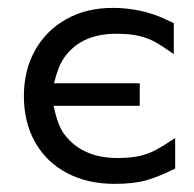

<svg xmlns="http://www.w3.org/2000/svg" viewBox="-20 -446 485 479"><path d="M39.6 -206.5Q39.6 -271 67.6 -320.8Q95.7 -370.6 145.8 -398.4Q195.8 -426.3 260.7 -426.3Q316.9 -426.3 366.7 -408.7Q383.8 -402.8 413.6 -388.2V-311Q384.3 -331.5 366.7 -341.3Q349.1 -351.1 326.4 -356.4Q303.7 -361.8 270 -361.8Q177.2 -361.8 135.7 -295.4Q124.5 -276.9 114.7 -238.3H328.6V-182.1H113.8Q123.5 -134.3 139.6 -112.3Q184.1 -51.8 272.9 -51.8Q306.2 -51.8 328.9 -57.1Q351.6 -62.5 369.1 -72Q386.7 -81.5 417 -101.6V-25.4Q377.9 -5.9 346.2 3.4Q314.5 12.7 266.1 12.7Q198.7 12.7 147.5 -14.2Q96.2 -41 67.9 -90.6Q39.6 -140.1 39.6 -206.5Z"/></svg>

Font: NMS Futura Pro Book
Style: Regular
Weight: 400
Designer: Blend3rman
Version: Version 0.1